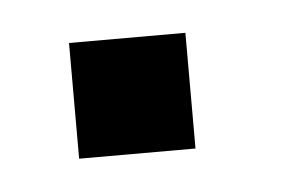

<svg xmlns="http://www.w3.org/2000/svg" viewBox="-25 -412 210 143"><g transform="rotate(-5 80.0 -341.0)"><path d="M30 -384.5V-298H117V-384.5Z"/></g></svg>

Font: Anybody Condensed
Style: Regular
Weight: 400
Width: 3
Designer: Tyler Finck
Foundry: Etcetera Type Company
Version: Version 1.113;gftools[0.9.25]